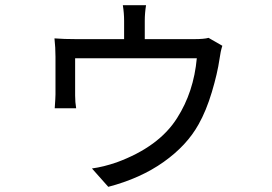

<svg xmlns="http://www.w3.org/2000/svg" viewBox="-20 -641 1040 735"><path d="M778.3 -496.1 831.1 -465.8Q824.2 -444.3 820.3 -415Q812.5 -360.4 791 -288.6Q769.5 -216.8 740.2 -165Q695.3 -84 606.4 -21Q517.6 42 394.5 74.2L332 3.9Q376 -2 426.8 -19.5Q588.9 -79.1 658.2 -189.5Q721.7 -289.1 733.4 -418H267.6V-275.4Q267.6 -250 271.5 -226.6H189.5Q192.4 -267.6 192.4 -279.3V-423.8Q192.4 -459 188.5 -494.1Q223.6 -491.2 272.5 -491.2H455.1V-561.5Q455.1 -590.8 450.2 -621.1H539.1Q534.2 -590.8 534.2 -561.5V-491.2H721.7Q761.7 -491.2 778.3 -496.1Z"/></svg>

Font: GenYoGothic TW TTF Regular
Style: Regular
Weight: 400
Version: Version 1.300